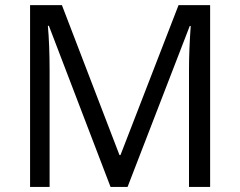

<svg xmlns="http://www.w3.org/2000/svg" viewBox="-20 -734 943 754"><path d="M414.1 0 171.9 -632.8H168Q174.8 -557.6 174.8 -454.1V0H98.1V-713.9H223.1L449.2 -125H453.1L681.2 -713.9H805.2V0H722.2V-460Q722.2 -539.1 729 -631.8H725.1L481 0Z"/></svg>

Font: f0_58959 
Style: Regular
Weight: 400
Foundry: Ascender Corporation
Version: Version 1.10